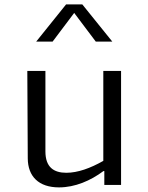

<svg xmlns="http://www.w3.org/2000/svg" viewBox="-20 -822 660 854"><path d="M101.5 -506.5 103.5 -117.5C104 -37.5 152 11.5 242.5 11.5C314 11.5 383 -18.5 440 -61H444V0.5H518.5V-506.5H439.5V-106.5C382.5 -74 326 -53.5 275 -53.5C220 -53.5 182 -77.5 182 -148.5V-506.5ZM141 -637H214L310 -764.5L406 -637H479.5L346 -802.5H274Z"/></svg>

Font: Monaspace Argon Light
Style: Regular
Weight: 300
Designer: Riley Cran & the Lettermatic Team
Foundry: Lettermatic
Version: Version 1.000 (Monaspace Argon)